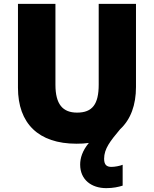

<svg xmlns="http://www.w3.org/2000/svg" viewBox="-20 -734 797 994"><path d="M519 88C519 36 551 -4 602 -65C657 -116 684 -191 684 -284V-714H491V-296C491 -194 458 -151 379 -151C305 -151 267 -194 267 -295V-714H73V-280C73 -95 179 10 376 10C399 10 420 9 440 6C406 47 395 85 395 118C395 197 454 240 530 240C566 240 593 234 615 227V119C601 125 574 130 557 130C534 130 519 121 519 88Z"/></svg>

Font: Noto Sans Bengali Black
Style: Regular
Weight: 900
Designer: Jelle Bosma - Monotype Design Team
Foundry: Monotype Imaging Inc.
Version: Version 2.003